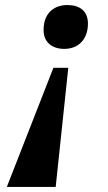

<svg xmlns="http://www.w3.org/2000/svg" viewBox="-20 -563 430 762"><path d="M235 -369C293 -369 329 -409 329 -469C329 -519 297 -543 247 -543C202 -543 153 -518 153 -444C153 -394 188 -369 235 -369ZM7 179H201L251 -294H192Z"/></svg>

Font: Noto Serif Condensed Black
Style: Italic
Weight: 900
Width: 3
Italic angle: -12°
Designer: Monotype Design Team
Foundry: Monotype Imaging Inc.
Version: Version 2.013